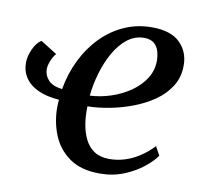

<svg xmlns="http://www.w3.org/2000/svg" viewBox="-67 -622 741 703"><g transform="rotate(10 303.5 -270.0)"><path d="M114.5 -393Q105.5 -384 97.8 -365.5Q90 -347 90 -332.5Q90 -310.5 105.8 -292.8Q121.5 -275 158 -270.5Q168.5 -330.5 193.8 -381.5Q219 -432.5 256.5 -470.5Q294 -508.5 341.2 -529.5Q388.5 -550.5 443.5 -550.5Q513 -550.5 547 -517.8Q581 -485 581.5 -435Q582 -390.5 561 -356.5Q540 -322.5 505 -298Q470 -273.5 427.5 -257.5Q385 -241.5 341.5 -233.2Q298 -225 260.5 -224.5Q259 -191.5 264 -160Q269 -128.5 281.5 -103.2Q294 -78 316.2 -63.2Q338.5 -48.5 372 -48.5Q402 -48.5 430.5 -57.5Q459 -66.5 485 -83.8Q511 -101 533 -124.5L551 -92Q536.5 -71 507 -47.2Q477.5 -23.5 436.8 -6.8Q396 10 346.5 10Q277 10 234 -20.5Q191 -51 171.2 -100Q151.5 -149 152 -204.5Q152 -210.5 152.5 -217.2Q153 -224 153.5 -230Q107.5 -233.5 75.8 -248Q44 -262.5 27.5 -286.8Q11 -311 11 -343.5Q11 -365.5 22.5 -392.2Q34 -419 53 -431.5ZM422.5 -507.5Q387.5 -507.5 359.5 -485.5Q331.5 -463.5 311.2 -427.5Q291 -391.5 278.5 -348.8Q266 -306 262 -264.5Q302 -266.5 341 -279.5Q380 -292.5 412 -314.8Q444 -337 463 -367.2Q482 -397.5 482 -434.5Q481 -470 466.2 -488.8Q451.5 -507.5 422.5 -507.5Z"/></g></svg>

Font: Merriweather 60pt
Style: Italic
Weight: 400
Italic angle: -7.8°
Version: Version 2.101